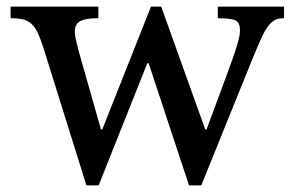

<svg xmlns="http://www.w3.org/2000/svg" viewBox="-20 -550 892 580"><path d="M278 10H241L111 -406Q102 -434 94 -451Q86 -468 75 -478Q64 -488 49 -491.5Q34 -495 12 -495V-530H277V-495Q238 -495 222 -486Q206 -477 206 -455Q206 -445 209 -431.5Q212 -418 217 -398L285 -159H289L436 -530H467L600 -159H604L664 -321Q676 -354 684 -376.5Q692 -399 696.5 -414.5Q701 -430 703 -440Q705 -450 705 -459Q705 -481 692 -488Q679 -495 638 -495V-530H838V-495Q823 -495 812.5 -490.5Q802 -486 791.5 -473Q781 -460 770 -436Q759 -412 743 -373L588 10H551L429 -359H425Z"/></svg>

Font: Libre Baskerville
Style: Regular
Weight: 400
Designer: Pablo Impallari, Rodrigo Fuenzalida
Foundry: Pablo Impallari, Rodrigo Fuenzalida
Version: Version 1.000; ttfautohint (v0.93) -l 8 -r 50 -G 200 -x 14 -